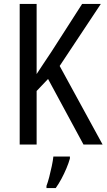

<svg xmlns="http://www.w3.org/2000/svg" viewBox="-20 -734 541 975"><path d="M501 0H404L224 -333L166 -272V0H80V-714H166V-358Q179 -378 198 -406.5Q217 -435 241 -471L397 -714H492L283 -399ZM335 71Q329 93 317.5 120.5Q306 148 292 174Q278 200 263 221H216V210Q223 192 230 165Q237 138 243 109.5Q249 81 251 61H335Z"/></svg>

Font: Noto Sans Thai Condensed
Style: Regular
Weight: 400
Width: 3
Designer: Monotype Design Team
Foundry: Monotype Imaging Inc.
Version: Version 2.002